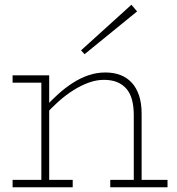

<svg xmlns="http://www.w3.org/2000/svg" viewBox="-20 -788 743 808"><path d="M543 0V-303Q543 -340 535.5 -368Q528 -396 512 -414.5Q496 -433 472.5 -442.5Q449 -452 417 -452Q386 -452 354 -440.5Q322 -429 290 -409Q258 -389 227.5 -362Q197 -335 169 -304V-336Q196 -366 225.5 -392.5Q255 -419 287 -439.5Q319 -460 353 -471.5Q387 -483 424 -483Q458 -483 486 -472.5Q514 -462 534 -440.5Q554 -419 565 -386.5Q576 -354 576 -309V0ZM33 0V-31H286V0ZM154 0V-471H187V0ZM33 -440V-471H187V-440ZM444 0V-31H685V0ZM336 -560 321 -576 533 -768 557 -740Z"/></svg>

Font: BioRhyme ExtraLight
Style: Regular
Weight: 250
Designer: Aoife Mooney
Foundry: Aoife Mooney Type
Version: Version 1.600;gftools[0.9.33]